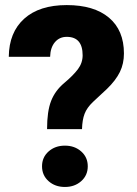

<svg xmlns="http://www.w3.org/2000/svg" viewBox="-20 -741 549 767"><path d="M168 -225.1Q168 -296.4 184.1 -337.6Q200.2 -378.9 236.3 -409.2Q272.5 -439.5 291.3 -464.6Q310.1 -489.7 310.1 -520Q310.1 -593.8 246.6 -593.8Q217.3 -593.8 199.2 -572.3Q181.2 -550.8 180.2 -514.2H15.1Q16.1 -611.8 76.7 -666.3Q137.2 -720.7 246.6 -720.7Q355.5 -720.7 415.3 -670.4Q475.1 -620.1 475.1 -527.3Q475.1 -486.8 459 -453.6Q442.9 -420.4 407.2 -385.7L351.1 -333.5Q327.1 -310.5 317.9 -286.4Q308.6 -262.2 307.6 -225.1ZM147.9 -76.7Q147.9 -112.8 174.1 -136Q200.2 -159.2 239.3 -159.2Q278.3 -159.2 304.4 -136Q330.6 -112.8 330.6 -76.7Q330.6 -40.5 304.4 -17.3Q278.3 5.9 239.3 5.9Q200.2 5.9 174.1 -17.3Q147.9 -40.5 147.9 -76.7Z"/></svg>

Font: Vazir Black FD-UI
Style: Black-FD-UI
Weight: 900
Designer: Saber Rastikerdar
Foundry: Saber Rastikerdar
Version: Version 30.0.0